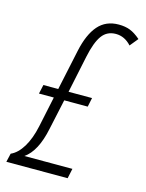

<svg xmlns="http://www.w3.org/2000/svg" viewBox="-111 -792 655 860"><g transform="rotate(15 216.5 -362.0)"><path d="M332 -724.1Q361.8 -724.1 384.5 -715.3Q407.2 -706.5 433.1 -684.1L401.9 -646Q371.1 -680.2 330.1 -680.2Q289.1 -680.2 265.9 -648.4Q242.7 -616.7 228 -546.9L191.9 -375H300.8L292 -333H183.1L152.8 -192.9Q130.4 -84 75.2 -45.9H297.9L288.1 0H3.9L13.2 -40Q44.4 -53.7 68.4 -93Q92.3 -132.3 105 -191.9L134.8 -333H65.9L75.2 -375H144L184.1 -563Q201.2 -642.6 236.8 -683.3Q272.5 -724.1 332 -724.1Z"/></g></svg>

Font: Open Sans Hebrew Condensed Light
Style: Italic
Weight: 300
Width: 3
Italic angle: -12°
Foundry: Ascender Corporation, Yanek Iontef
Version: Version 2.001;PS 002.001;hotconv 1.0.70;makeotf.lib2.5.58329